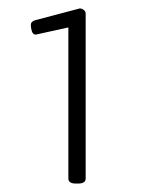

<svg xmlns="http://www.w3.org/2000/svg" viewBox="-20 -783 350 455"><path d="M160 -348Q142 -348 142 -360V-718L65 -701Q58 -701 55.5 -709Q53 -717 53 -724Q53 -732 63 -735L169 -763Q174 -763 178.5 -759.5Q183 -756 183 -751V-360Q183 -348 165 -348Z"/></svg>

Font: Asap ExtraLight
Style: Regular
Weight: 200
Designer: Pablo Cosgaya
Foundry: Omnibus-Type
Version: Version 3.001; ttfautohint (v1.8.4.7-5d5b)